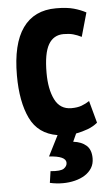

<svg xmlns="http://www.w3.org/2000/svg" viewBox="-53 -549 455 794"><g transform="rotate(-5 175.0 -151.5)"><path d="M338 -27Q320 -12 297 -3.5Q274 5 248 10L233 43Q267 47 287 64.5Q307 82 307 118Q307 141 296.5 158Q286 175 268 186.5Q250 198 226 204Q202 210 176 210Q149 210 122 204L129 156Q171 160 184.5 150.5Q198 141 198 127Q198 99 128 95L171 10Q91 -3 58 -72Q25 -141 25 -250Q25 -381 72 -447Q119 -513 210 -513Q255 -513 283.5 -505Q312 -497 334 -485L306 -386Q288 -395 271.5 -399.5Q255 -404 232 -404Q190 -404 169 -367.5Q148 -331 148 -250Q148 -182 169.5 -139Q191 -96 238 -96Q263 -96 280.5 -102.5Q298 -109 313 -119Z"/></g></svg>

Font: PT Sans Narrow
Style: Bold
Weight: 700
Width: 3
Designer: A.Korolkova, O.Umpeleva, V.Yefimov
Foundry: ParaType Ltd
Version: Version 2.003W OFL